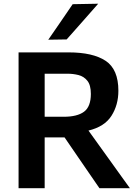

<svg xmlns="http://www.w3.org/2000/svg" viewBox="-20 -988 724 1008"><path d="M77.5 0V-713H340Q468 -713 534.8 -668.5Q601.5 -624 601.5 -511.5Q601.5 -437 565.2 -380Q529 -323 444.5 -302.5L513.5 -206.5Q537.5 -173.5 564.2 -136Q591 -98.5 616.5 -63Q642 -27.5 662 0H502Q472 -43 445 -82.8Q418 -122.5 392 -160L319 -266.5H214.5V0ZM335.5 -601H214.5V-375H314.5Q385.5 -375 421.2 -401.5Q457 -428 457 -495Q457 -541.5 438.5 -564.2Q420 -587 392 -594Q364 -601 335.5 -601ZM233.5 -779.5Q266 -826 297.8 -872.8Q329.5 -919.5 361.5 -966L495.5 -968.5Q453 -920 411.5 -873Q370 -826 330 -781Z"/></svg>

Font: Commissioner SemiBold
Style: Regular
Weight: 600
Designer: Kostas Bartsokas
Foundry: Kostas Bartsokas
Version: Version 1.000; ttfautohint (v1.8.3)